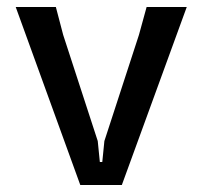

<svg xmlns="http://www.w3.org/2000/svg" viewBox="-20 -530 580 550"><path d="M210 0 25 -510H140L161 -430L260 -126L266 -66H273L279 -126L378 -430L400 -510H515L329 0Z"/></svg>

Font: AR One Sans Medium
Style: Regular
Weight: 500
Designer: Niteesh Yadav
Foundry: Niteesh Yadav
Version: Version 1.001;gftools[0.9.33]